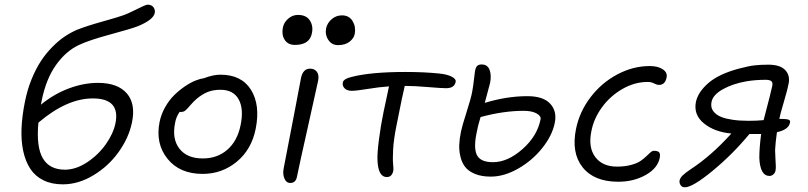

<svg xmlns="http://www.w3.org/2000/svg" viewBox="-20 -775 3470 825"><path d="M250 17.1Q201.7 17.1 166.3 -0.5Q130.9 -18.1 110.1 -49.8Q89.4 -81.5 79.8 -126Q70.3 -170.4 72.5 -223.1Q74.7 -275.9 86.9 -336.9Q97.2 -389.2 115.7 -434.6Q134.3 -480 156.2 -513.2Q178.2 -546.4 205.1 -573.5Q231.9 -600.6 257.8 -617.9Q283.7 -635.3 311 -647Q351.1 -663.1 422.6 -683.1Q494.1 -703.1 514.2 -710.9Q532.7 -718.3 555.9 -729.7Q579.1 -741.2 593.8 -748Q608.4 -754.9 615.2 -754.9Q630.9 -754.9 639.2 -744.1Q647.5 -733.4 645 -719.2Q639.2 -689.9 571.8 -662.1Q542.5 -650.9 452.9 -626.7Q363.3 -602.5 319.8 -582Q263.7 -556.2 220.7 -495.8Q177.7 -435.5 159.2 -342.8Q158.7 -339.8 157.5 -334Q156.2 -328.1 155.8 -325.2Q210.9 -370.6 275.1 -394.8Q339.4 -418.9 400.9 -418.9Q485.8 -418.9 524.9 -373.8Q564 -328.6 546.9 -248Q533.2 -182.6 489.7 -121.8Q446.3 -61 381.6 -22Q316.9 17.1 250 17.1ZM378.9 -352.1Q267.1 -352.1 145 -248Q135.3 -143.6 164.1 -94.7Q192.9 -45.9 258.8 -45.9Q306.2 -45.9 354.2 -77.6Q402.3 -109.4 434.6 -155Q466.8 -200.7 476.1 -245.1Q497.6 -352.1 378.9 -352.1Z M850.6 -27.8Q752 -27.8 699.7 -92.8Q647.5 -157.7 665.5 -250Q672.4 -284.2 689.7 -314.7Q707 -345.2 728.8 -366.5Q750.5 -387.7 774.7 -404.1Q798.8 -420.4 819.8 -428.7Q840.8 -437 856.4 -439Q896 -454.1 926.8 -454.1Q1018.1 -454.1 1058.6 -388.9Q1099.1 -323.7 1078.6 -221.2Q1061 -132.8 997.6 -80.3Q934.1 -27.8 850.6 -27.8ZM732.4 -247.1Q718.3 -178.7 750.7 -136.5Q783.2 -94.2 851.6 -94.2Q914.1 -94.2 957 -131.8Q1000 -169.4 1013.7 -236.8Q1028.3 -306.6 1005.6 -347.9Q982.9 -389.2 927.7 -389.2Q895.5 -389.2 872.1 -379.6Q848.6 -370.1 824.7 -350.1Q810.5 -337.9 797.4 -322.3Q784.2 -306.6 776.6 -300.3Q769 -293.9 757.3 -293.9H751.5Q736.3 -271.5 732.4 -247.1Z M1247.1 -582Q1217.8 -582 1203.6 -603.3Q1189.5 -624.5 1195.3 -655.8Q1199.7 -678.7 1218.3 -694.8Q1236.8 -710.9 1260.3 -710.9Q1295.9 -710.9 1311.3 -687.3Q1326.7 -663.6 1320.3 -632.8Q1311 -582 1247.1 -582ZM1432.1 -581.1Q1405.8 -581.1 1390.9 -603.3Q1376 -625.5 1381.3 -653.8Q1386.7 -677.2 1405.8 -693.1Q1424.8 -709 1449.2 -709Q1480.5 -709 1495.1 -684.3Q1509.8 -659.7 1504.4 -629.9Q1501 -610.8 1482.2 -595.9Q1463.4 -581.1 1432.1 -581.1ZM1227.1 11.2Q1210 11.2 1201.9 -8.3Q1193.8 -27.8 1199.2 -53.2Q1224.1 -180.2 1247.6 -304Q1271 -427.7 1273.4 -439.9Q1281.7 -480 1312.5 -480Q1331.5 -480 1341.6 -466.6Q1351.6 -453.1 1347.2 -429.2Q1339.8 -393.6 1302.2 -226.3Q1264.6 -59.1 1256.3 -17.1Q1251.5 11.2 1227.1 11.2Z M1642.1 -14.2Q1605.5 -14.2 1602.1 -84Q1600.1 -112.3 1608.2 -174.8Q1616.2 -237.3 1627.9 -293Q1633.3 -319.8 1641.4 -356.2Q1649.4 -392.6 1651.4 -403.8Q1608.4 -400.9 1559.6 -392.8Q1510.7 -384.8 1491.2 -384.8Q1471.2 -384.8 1460.7 -395.5Q1450.2 -406.2 1453.1 -420.9Q1456.1 -436.5 1492.2 -444.8Q1574.7 -465.8 1722.2 -465.8Q1802.7 -465.8 1868.2 -459Q1901.4 -455.6 1920.9 -445.6Q1940.4 -435.5 1938 -423.8Q1933.1 -396 1897 -396Q1876.5 -396 1818.6 -400.9Q1760.7 -405.8 1725.1 -405.8H1719.2Q1711.4 -376.5 1683.1 -232.9Q1671.4 -174.3 1669.2 -132.6Q1667 -90.8 1669.2 -69.8Q1671.4 -48.8 1669.9 -41Q1664.1 -14.2 1642.1 -14.2Z M2088.9 -16.1Q2049.3 -16.1 2021.2 -27.6Q1993.2 -39.1 1978.8 -57.6Q1964.4 -76.2 1958.3 -102.3Q1952.1 -128.4 1953.4 -154.3Q1954.6 -180.2 1960.9 -210Q1965.3 -232.4 1984.6 -292.7Q2003.9 -353 2008.8 -379.9Q2013.7 -406.2 2016.8 -435.8Q2020 -465.3 2021 -469.2Q2023.9 -485.4 2030.3 -491.7Q2036.6 -498 2049.8 -498Q2074.7 -498 2083.5 -475.3Q2092.3 -452.6 2085.9 -418.9Q2084 -410.6 2063 -333Q2157.7 -361.8 2246.1 -361.8Q2314.5 -361.8 2344.2 -329.3Q2374 -296.9 2363.8 -247.1Q2353 -192.9 2310.3 -139.2Q2267.6 -85.4 2207 -50.8Q2146.5 -16.1 2088.9 -16.1ZM2029.8 -212.9Q2013.7 -142.1 2028.6 -110.1Q2043.5 -78.1 2098.1 -78.1Q2161.6 -78.1 2225.1 -134.3Q2288.6 -190.4 2302.7 -262.2Q2305.7 -276.4 2285.6 -287.6Q2265.6 -298.8 2230 -298.8Q2143.1 -298.8 2044.9 -272Q2031.7 -227.5 2029.8 -212.9Z M2636.7 5.9Q2532.7 5.9 2483.4 -56.2Q2434.1 -118.2 2455.1 -221.2Q2470.2 -295.4 2517.6 -357.4Q2564.9 -419.4 2632.6 -455.3Q2700.2 -491.2 2772 -491.2Q2807.6 -491.2 2828.6 -476.8Q2849.6 -462.4 2843.8 -439.9Q2836.9 -410.2 2812 -410.2Q2802.2 -410.2 2790.5 -416.5Q2778.8 -422.9 2763.2 -422.9Q2707 -422.9 2654.3 -392.6Q2601.6 -362.3 2566.4 -313.7Q2531.2 -265.1 2521 -210.9Q2506.8 -141.6 2537.8 -100.3Q2568.8 -59.1 2630.9 -59.1Q2665 -59.1 2691.2 -66.2Q2717.3 -73.2 2731.7 -83Q2746.1 -92.8 2756.3 -102.8Q2766.6 -112.8 2774.7 -119.9Q2782.7 -127 2790 -127Q2806.6 -127 2812.3 -120.4Q2817.9 -113.8 2814.9 -97.2Q2806.2 -52.2 2754.6 -23.2Q2703.1 5.9 2636.7 5.9Z M2922.4 29.8Q2910.2 29.8 2904.1 20Q2897.9 10.3 2900.4 -1Q2902.8 -10.7 2913.3 -21.2Q2923.8 -31.7 2949.2 -48.8Q3036.1 -105.5 3122.6 -201.2Q3049.8 -208 3004.6 -244.9Q2959.5 -281.7 2970.2 -336.9Q2979.5 -379.9 3024.2 -418.5Q3068.8 -457 3154.3 -480Q3196.3 -491.2 3221.9 -494.1Q3247.6 -497.1 3281.2 -497.1Q3331.5 -497.1 3353.5 -474.4Q3375.5 -451.7 3368.7 -416Q3365.2 -395 3348.6 -338.9Q3332 -282.7 3328.6 -264.2Q3363.8 -264.2 3370.6 -259.8Q3376.5 -255.9 3374.5 -248Q3368.7 -217.8 3318.4 -207Q3312 -161.6 3310.5 -130.9Q3310.5 -118.2 3311.8 -96.2Q3313 -74.2 3313.5 -63.7Q3314 -53.2 3312.5 -43Q3311 -33.2 3303.5 -26.1Q3295.9 -19 3286.6 -19Q3246.1 -19 3242.7 -96.2Q3242.7 -139.6 3250.5 -199.2H3234.4H3200.2Q3127.4 -111.3 3041.7 -40.8Q2956.1 29.8 2922.4 29.8ZM3037.6 -337.9Q3034.7 -324.2 3037.6 -312.5Q3040.5 -300.8 3051.3 -290Q3062 -279.3 3080.3 -272Q3098.6 -264.6 3128.4 -260.3Q3158.2 -255.9 3197.3 -255.9Q3232.4 -255.9 3261.2 -258.8Q3294.9 -386.7 3298.3 -405.8Q3301.3 -420.4 3294.2 -426.3Q3287.1 -432.1 3270.5 -432.1Q3227.1 -432.1 3188.5 -425.8Q3128.9 -415.5 3086.2 -391.6Q3043.5 -367.7 3037.6 -337.9Z"/></svg>

Font: Shantell Sans Irregular
Style: Italic
Weight: 300
Italic angle: -11.31°
Designer: Stephen Nixon, Anya Danilova, Shantell Martin
Foundry: Arrow Type
Version: Version 1.006;[9816181b4]